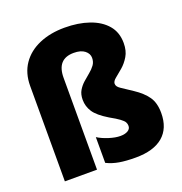

<svg xmlns="http://www.w3.org/2000/svg" viewBox="-137 -885 965 1016"><g transform="rotate(-20 345.0 -377.5)"><path d="M603 -582Q603 -538 585 -508Q567 -478 543.5 -458Q520 -438 502 -423.5Q484 -409 484 -395Q484 -379 504.5 -365.5Q525 -352 567 -324Q614 -293 638.5 -258Q663 -223 663 -166Q663 -80 610 -35Q557 10 456 10Q402 10 364 3.5Q326 -3 294 -19V-164Q319 -148 355 -136.5Q391 -125 419 -125Q445 -125 461 -134.5Q477 -144 477 -161Q477 -173 471.5 -182.5Q466 -192 448.5 -205Q431 -218 395 -238Q337 -273 316.5 -304.5Q296 -336 296 -373Q296 -404 308.5 -425Q321 -446 339.5 -462.5Q358 -479 376 -493.5Q394 -508 406.5 -525Q419 -542 419 -565Q419 -589 397.5 -606Q376 -623 336 -623Q241 -623 241 -517V0H60V-537Q60 -609 95 -660Q130 -711 192.5 -738Q255 -765 336 -765Q413 -765 473.5 -744Q534 -723 568.5 -682.5Q603 -642 603 -582Z"/></g></svg>

Font: Noto Sans Malayalam SemiCondensed Black
Style: Regular
Weight: 900
Width: 4
Designer: Jelle Bosma - Monotype Design Team
Foundry: Monotype Imaging Inc.
Version: Version 2.104; ttfautohint (v1.8.4.7-5d5b)